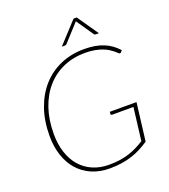

<svg xmlns="http://www.w3.org/2000/svg" viewBox="-161 -1018 1007 1141"><g transform="rotate(-20 343.0 -447.0)"><path d="M590 -69Q563.5 -51 536 -36.8Q508.5 -22.5 477.8 -12.5Q447 -2.5 412.2 2.8Q377.5 8 336.5 8Q273.5 8 223.2 -13.8Q173 -35.5 137.8 -75.2Q102.5 -115 83.8 -171.2Q65 -227.5 65 -296.5Q65 -390.5 92 -467Q119 -543.5 167.5 -597.8Q216 -652 283.8 -681.5Q351.5 -711 433.5 -711Q470.5 -711 500.8 -705.8Q531 -700.5 556.2 -690.2Q581.5 -680 602.8 -664.5Q624 -649 643 -628.5L635 -619Q631 -613 623.5 -615Q620.5 -616 614.8 -621.8Q609 -627.5 599.2 -635.5Q589.5 -643.5 575 -652.8Q560.5 -662 540.2 -669.8Q520 -677.5 493 -682.8Q466 -688 431.5 -688Q356.5 -688 294 -660.8Q231.5 -633.5 186.8 -582.8Q142 -532 117.2 -459.8Q92.5 -387.5 92.5 -297Q92.5 -232 110 -179.5Q127.5 -127 159.8 -90.2Q192 -53.5 237.8 -33.8Q283.5 -14 340 -14Q377.5 -14 408 -18.5Q438.5 -23 465.5 -31.5Q492.5 -40 517.2 -52.2Q542 -64.5 567 -80L592.5 -287.5H457Q453 -287.5 450.8 -290Q448.5 -292.5 449.5 -295L450.5 -308.5H619.5ZM549.5 -769.5H530.5Q528 -769.5 524.8 -770.5Q521.5 -771.5 518.5 -775.5L447 -880Q446 -881 445.8 -881.8Q445.5 -882.5 445 -883.5Q444 -881.5 442.5 -880L347 -775.5Q343 -771.5 339.5 -770.5Q336 -769.5 333.5 -769.5H315L437.5 -902.5H457.5Z"/></g></svg>

Font: Lato ExtraLight
Style: Italic
Weight: 275
Italic angle: -7°
Designer: Lukasz Dziedzic with Adam Twardoch and Botio Nikoltchev
Foundry: tyPoland Lukasz Dziedzic
Version: Version 2.015; 2015-08-06; http://www.latofonts.com/